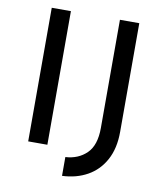

<svg xmlns="http://www.w3.org/2000/svg" viewBox="-94 -801 868 1026"><g transform="rotate(10 340.0 -287.5)"><path d="M103 -725H207V0H103ZM578 -135Q578 -46 544 17Q510 80 450 113.5Q390 147 313 150V48Q383 44 428 0Q473 -44 473 -138V-725H578Z"/></g></svg>

Font: Reem Kufi Ink
Style: Regular
Weight: 400
Designer: Khaled Hosny
Version: Version 1.7